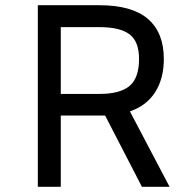

<svg xmlns="http://www.w3.org/2000/svg" viewBox="-20 -716 740 736"><path d="M524 0 383 -273H373H213V0H125V-696H361Q486 -696 547 -643.5Q608 -591 608 -490Q608 -415 575 -363Q542 -311 478 -289L630 0ZM513 -490Q513 -557 476.5 -584.5Q440 -612 361 -612H213V-356H362Q440 -356 476.5 -386.5Q513 -417 513 -490Z"/></svg>

Font: AmikoRegular
Style: Regular
Weight: 400
Designer: Pablo Impallari, Rodrigo Fuenzalida, Andres Torresi
Foundry: Impallari Type
Version: Version 1.000; ttfautohint (v1.3)